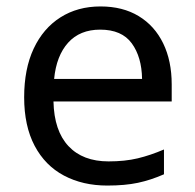

<svg xmlns="http://www.w3.org/2000/svg" viewBox="-20 -566 604 596"><path d="M292 -546Q361 -546 410.5 -516Q460 -486 486.5 -431.5Q513 -377 513 -304V-251H146Q148 -160 192.5 -112.5Q237 -65 317 -65Q368 -65 407.5 -74.5Q447 -84 489 -102V-25Q448 -7 408 1.5Q368 10 313 10Q237 10 178.5 -21Q120 -52 87.5 -113.5Q55 -175 55 -264Q55 -352 84.5 -415Q114 -478 167.5 -512Q221 -546 292 -546ZM291 -474Q228 -474 191.5 -433.5Q155 -393 148 -321H421Q420 -389 389 -431.5Q358 -474 291 -474Z"/></svg>

Font: Noto Sans Vai
Style: Regular
Weight: 400
Designer: Monotype Design Team
Foundry: Monotype Imaging Inc.
Version: Version 2.001; ttfautohint (v1.8.4.7-5d5b)